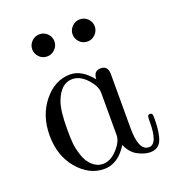

<svg xmlns="http://www.w3.org/2000/svg" viewBox="-124 -757 784 865"><g transform="rotate(-20 268.0 -324.5)"><path d="M48.8 -214.8Q48.8 -310.1 102.3 -376Q155.8 -441.9 229 -441.9Q284.2 -441.9 333 -380.9Q334 -420.9 368.2 -420.9Q404.3 -420.9 402.8 -376V-121.1Q402.8 -12.2 452.1 -12.2Q494.1 -12.2 494.1 -118.2V-128.9Q494.1 -142.1 497.1 -147Q500 -151.9 506.1 -151.9Q512.2 -151.9 516.1 -147.9Q519 -144 519 -126Q519 -57.1 504.4 -22.9Q489.7 11.2 450.2 11.2Q422.4 11.2 390.6 -5.9Q358.9 -22.9 341.8 -63Q296.9 11.2 229 11.2Q158.2 11.2 103.5 -52.7Q48.8 -116.7 48.8 -214.8ZM161.1 -659.2Q184.1 -659.2 199.2 -643.3Q214.4 -627.4 214.4 -606.4Q214.4 -585.4 198.7 -569.3Q183.1 -553.2 161.1 -553.2Q138.2 -553.2 123 -569.3Q107.9 -585.4 107.9 -606.4Q107.9 -627.4 123.5 -643.3Q139.2 -659.2 161.1 -659.2ZM132.8 -215.8Q132.8 -172.9 135 -147.5Q137.2 -122.1 148.2 -87.6Q159.2 -53.2 181.2 -33.2Q204.1 -12.2 231 -12.2Q269 -12.2 301 -47.6Q333 -83 333 -112.8V-316.9Q333 -347.7 300.5 -383.3Q268.1 -418.9 231 -418.9Q175.8 -418.9 147.9 -344.2Q132.8 -302.7 132.8 -215.8ZM355 -660.2Q377.9 -660.2 393.1 -644.3Q408.2 -628.4 408.2 -607.4Q408.2 -586.4 392.6 -570.3Q377 -554.2 355 -554.2Q332 -554.2 316.9 -570.3Q301.8 -586.4 301.8 -607.4Q301.8 -628.4 317.4 -644.3Q333 -660.2 355 -660.2Z"/></g></svg>

Font: CMU Serif Upright Italic
Style: UprightItalic
Weight: 500
Version: Version 0.7.0